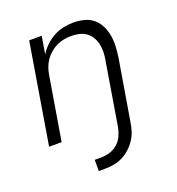

<svg xmlns="http://www.w3.org/2000/svg" viewBox="-131 -634 862 935"><g transform="rotate(-20 300.0 -167.0)"><path d="M222 194V136H254Q276 136 299 129.5Q322 123 340.5 107Q359 91 369 69Q379 47 383 25L437 -302Q441 -323 441.5 -344Q442 -365 437.5 -384.5Q433 -404 423 -421Q413 -438 397 -449.5Q381 -461 361 -465.5Q341 -470 320 -470Q301 -470 281.5 -466.5Q262 -463 243.5 -454Q225 -445 209 -431Q193 -417 181.5 -400Q170 -383 163.5 -364Q157 -345 154 -325L100 0H35L121 -520H186L171 -429Q185 -452 205.5 -471.5Q226 -491 250 -504Q274 -517 300.5 -522.5Q327 -528 352 -528Q381 -528 408 -521Q435 -514 455 -497Q475 -480 487 -455.5Q499 -431 503.5 -404Q508 -377 506.5 -349Q505 -321 501 -292L448 25Q445 47 437.5 69.5Q430 92 416.5 112Q403 132 384.5 148.5Q366 165 344.5 175.5Q323 186 300 190Q277 194 254 194Z"/></g></svg>

Font: Iosevka SS04 Light Extended
Style: Italic
Weight: 300
Width: 7
Italic angle: -9°
Monospace: yes
Designer: Belleve Invis
Foundry: Belleve Invis
Version: Version 19.0.0; ttfautohint (v1.8.4)